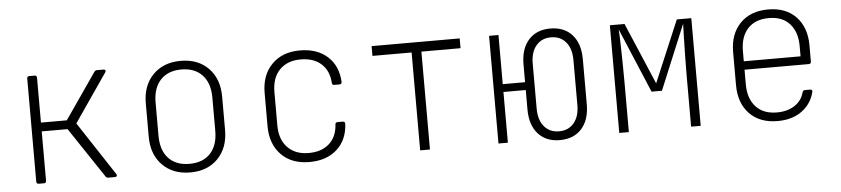

<svg xmlns="http://www.w3.org/2000/svg" viewBox="-39 -764 4277 977"><g transform="rotate(-5 2100.0 -275.0)"><path d="M127 0Q115 0 115 -12V-538Q115 -550 127 -550H153Q165 -550 165 -538V-309H297L458 -542Q463 -550 472 -550H505Q513 -550 515 -545.5Q517 -541 513 -535L344 -289L524 -15Q528 -9 525.5 -4.5Q523 0 516 0H482Q473 0 468 -8L297 -264H165V-12Q165 0 153 0Z M900 10Q812 10 758.5 -44.5Q705 -99 705 -190V-360Q705 -451 758.5 -505.5Q812 -560 900 -560Q989 -560 1042 -505.5Q1095 -451 1095 -360V-190Q1095 -99 1042 -44.5Q989 10 900 10ZM900 -34Q969 -34 1007 -75Q1045 -116 1045 -190V-360Q1045 -434 1006.5 -475Q968 -516 900 -516Q832 -516 793.5 -475Q755 -434 755 -360V-190Q755 -116 793 -75Q831 -34 900 -34Z M1509 10Q1418 10 1365 -44.5Q1312 -99 1312 -190V-360Q1312 -451 1365.5 -505.5Q1419 -560 1509 -560Q1597 -560 1650 -512Q1703 -464 1707 -382Q1707 -370 1695 -370H1669Q1657 -370 1657 -382Q1653 -444 1614 -479Q1575 -514 1509 -514Q1441 -514 1401.5 -473.5Q1362 -433 1362 -360V-190Q1362 -118 1401.5 -77Q1441 -36 1509 -36Q1575 -36 1614 -71Q1653 -106 1657 -168Q1657 -180 1669 -180H1695Q1707 -180 1707 -168Q1703 -86 1650 -38Q1597 10 1509 10Z M2075 0V-500H1875V-550H2325V-500H2125V0Z M2788 10Q2718 10 2677.5 -35Q2637 -80 2637 -160V-259H2523V0H2475V-550H2523V-299H2637V-390Q2637 -470 2677.5 -515Q2718 -560 2788 -560Q2859 -560 2899.5 -515Q2940 -470 2940 -390V-160Q2940 -80 2899.5 -35Q2859 10 2788 10ZM2788 -35Q2836 -35 2864 -68.5Q2892 -102 2892 -160V-390Q2892 -448 2864 -481.5Q2836 -515 2788 -515Q2740 -515 2712 -481.5Q2684 -448 2684 -390V-160Q2684 -102 2712 -68.5Q2740 -35 2788 -35Z M3092 0V-550H3167L3301 -235L3434 -550H3508V0H3459V-260Q3459 -311 3460 -361.5Q3461 -412 3462 -455Q3463 -498 3464 -525L3327 -195H3274L3135 -525Q3137 -498 3138 -455Q3139 -412 3140 -361.5Q3141 -311 3141 -260V0Z M3901 10Q3809 10 3757 -44.5Q3705 -99 3705 -190V-360Q3705 -451 3757.5 -505.5Q3810 -560 3901 -560Q3992 -560 4043.5 -505.5Q4095 -451 4095 -360V-277Q4095 -265 4083 -265H3755V-190Q3755 -118 3793 -76Q3831 -34 3901 -34Q3954 -34 3991 -58Q4028 -82 4039 -124Q4042 -135 4052 -135H4078Q4091 -135 4089 -123Q4074 -62 4024.5 -26Q3975 10 3901 10ZM3755 -308H4045V-360Q4045 -432 4007.5 -474Q3970 -516 3901 -516Q3831 -516 3793 -474.5Q3755 -433 3755 -360Z"/></g></svg>

Font: Pitagon Sans Mono Thin
Style: Regular
Weight: 100
Monospace: yes
Designer: Travis Tran
Foundry: Pitagon
Version: Version 1.001; ttfautohint (v1.8.4.7-5d5b);gftools[0.9.26]